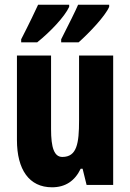

<svg xmlns="http://www.w3.org/2000/svg" viewBox="-20 -786 554 816"><path d="M444 -757V-766H312C301 -740 274 -686 240 -619V-606H314C358 -645 427 -717 444 -757ZM274 -757V-766H142C130 -740 105 -687 70 -619V-606H138C193 -650 255 -715 274 -757ZM461 -550H316V-274C316 -177 307 -119 245 -119C210 -119 197 -159 197 -237V-550H52V-191C52 -65 104 10 201 10C258 10 298 -17 323 -69H331L348 0H461Z"/></svg>

Font: Noto Sans Myanmar ExtraCondensed ExtraBold
Style: Regular
Weight: 800
Width: 2
Designer: Monotype Design Team
Foundry: Monotype Imaging Inc.
Version: Version 2.107